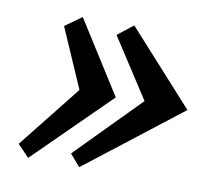

<svg xmlns="http://www.w3.org/2000/svg" viewBox="-58 -545 618 570"><g transform="rotate(10 251.0 -260.5)"><path d="M502 -262 215 -39 184 -75 372 -266 256 -445 303 -482ZM286 -262 61 -40 26 -76 176 -265 98 -444 148 -480Z"/></g></svg>

Font: PTSerif
Style: Bold Italic
Weight: 700
Italic angle: -12°
Designer: A.Korolkova, O.Umpeleva, V.Yefimov
Foundry: ParaType Ltd
Version: Version 1.000W OFL; ttfautohint (v1.2) -l 8 -r 50 -G 200 -x 